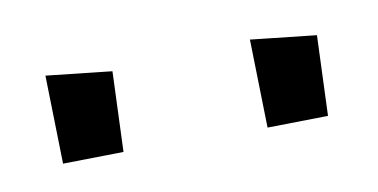

<svg xmlns="http://www.w3.org/2000/svg" viewBox="-28 -765 362 184"><g transform="rotate(-10 152.5 -673.0)"><path d="M281 -631 222 -630 220 -716 284 -709ZM82 -631 23 -630 21 -716 85 -709Z"/></g></svg>

Font: Truculenta
Style: Regular
Weight: 400
Designer: Ivan Castro, Eva Sanz & Omnibus-Type Team
Foundry: Omnibus-Type
Version: Version 1.002